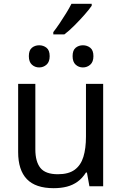

<svg xmlns="http://www.w3.org/2000/svg" viewBox="-20 -975 640 1005"><path d="M261 10Q166 10 120.5 -37.5Q75 -85 75 -179V-536H165V-193Q165 -129 191.5 -96Q218 -63 283 -63Q339 -63 371 -86.5Q403 -110 416.5 -154Q430 -198 430 -260V-536H520V0H448L435 -72H430Q411 -42 386 -24Q361 -6 330 2Q299 10 261 10ZM414 -622Q392 -622 376 -636.5Q360 -651 360 -681Q360 -712 376 -725Q392 -738 414 -738Q436 -738 452.5 -725Q469 -712 469 -681Q469 -651 452.5 -636.5Q436 -622 414 -622ZM185 -622Q163 -622 147 -636.5Q131 -651 131 -681Q131 -712 147 -725Q163 -738 185 -738Q207 -738 223.5 -725Q240 -712 240 -681Q240 -651 223.5 -636.5Q207 -622 185 -622ZM259 -807Q274 -826 291.5 -852Q309 -878 326 -905.5Q343 -933 354 -955H460V-945Q448 -927 423 -898.5Q398 -870 369.5 -841.5Q341 -813 317 -795H259Z"/></svg>

Font: Noto Sans Mono
Style: Regular
Weight: 400
Designer: Monotype Design Team
Foundry: Monotype Imaging Inc.
Version: Version 2.014